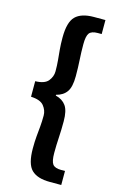

<svg xmlns="http://www.w3.org/2000/svg" viewBox="-130 -762 598 967"><g transform="rotate(15 169.0 -278.0)"><path d="M234 152Q169 152 138.5 122Q108 92 108 11Q108 -25 110.5 -52Q113 -79 115.5 -105Q118 -131 118 -163Q118 -190 99.5 -213Q81 -236 32 -238V-319Q81 -320 99.5 -343Q118 -366 118 -393Q118 -425 115.5 -451Q113 -477 110.5 -504.5Q108 -532 108 -567Q108 -648 138.5 -678Q169 -708 234 -708H294V-635H274Q241 -635 229.5 -619.5Q218 -604 218 -562Q218 -520 220.5 -481Q223 -442 223 -396Q223 -340 205 -314.5Q187 -289 151 -280V-276Q187 -267 205 -241.5Q223 -216 223 -161Q223 -114 220.5 -75Q218 -36 218 5Q218 48 229.5 63.5Q241 79 274 79H294V152Z"/></g></svg>

Font: Assistant
Style: Bold
Weight: 700
Designer: Hebrew By Ben Nathan, Latin by Paul Hunt
Version: Version 3.000